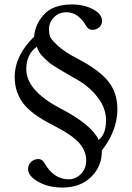

<svg xmlns="http://www.w3.org/2000/svg" viewBox="-20 -727 594 862"><path d="M46 -380Q46 -478 133 -562Q137 -618 178 -662.5Q219 -707 303 -707Q357 -707 397.5 -685.5Q438 -664 438 -633Q438 -614 424.5 -603.5Q411 -593 395 -593Q378 -593 368 -609Q332 -672 279 -672Q244 -672 222 -649Q200 -626 200 -596Q200 -577 204.5 -563.5Q209 -550 240 -521.5Q271 -493 331 -462Q423 -414 465 -363Q507 -312 507 -236Q507 -141 437 -51Q439 17 390.5 66Q342 115 260 115Q198 115 152.5 89.5Q107 64 106 33Q106 13 119.5 0Q133 -13 153 -13Q169 -13 180 6Q222 78 288 78Q320 78 343.5 54Q367 30 367 -7Q367 -48 336.5 -84Q306 -120 216 -166Q119 -215 82.5 -265.5Q46 -316 46 -380ZM98 -417Q98 -321 248 -242Q391 -168 423 -99Q456 -124 456 -188Q456 -242 417 -292Q378 -342 315 -376Q309 -380 283 -394.5Q257 -409 250 -413.5Q243 -418 223 -430.5Q203 -443 195.5 -450.5Q188 -458 175.5 -469.5Q163 -481 156.5 -492.5Q150 -504 145 -517Q98 -483 98 -417Z"/></svg>

Font: Linguistics Pro
Style: Regular
Weight: 400
Designer: Stefan Peev, Context Ltd
Foundry: Stefan Peev, Context Ltd
Version: Version 001.000